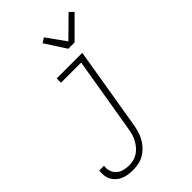

<svg xmlns="http://www.w3.org/2000/svg" viewBox="-316 -869 1200 1200"><g transform="rotate(-45 283.5 -269.0)"><path d="M122 223Q101 223 79.5 220Q58 217 39 209Q20 201 5 187.5Q-10 174 -19.5 156.5Q-29 139 -31.5 117.5Q-34 96 -31 75H11Q7 99 14.5 121.5Q22 144 38.5 158.5Q55 173 78 179Q101 185 125 185Q145 185 165.5 179.5Q186 174 203.5 162Q221 150 235 133Q249 116 258.5 97.5Q268 79 273.5 59Q279 39 282 20L366 -482H188V-520H414L323 26Q319 50 312 74.5Q305 99 292.5 122Q280 145 261.5 165Q243 185 220.5 198.5Q198 212 172.5 217.5Q147 223 122 223ZM370 -600 281 -738 313 -758 403 -632 534 -761 561 -735 426 -600Z"/></g></svg>

Font: Iosevka XLt Ex Obl
Style: Regular
Weight: 200
Width: 7
Italic angle: -9°
Monospace: yes
Designer: Belleve Invis
Foundry: Belleve Invis
Version: Version 32.5.0; ttfautohint (v1.8.4)